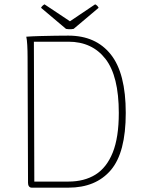

<svg xmlns="http://www.w3.org/2000/svg" viewBox="-20 -864 669 884"><path d="M126 0Q118 0 113.5 -6Q109 -12 109 -22L107 -600Q107 -630 105.5 -656.5Q104 -683 101 -695Q127 -697 163.5 -698Q200 -699 235.5 -699.5Q271 -700 295 -700Q421 -700 490 -613.5Q559 -527 559 -344Q559 -161 490 -80.5Q421 0 295 0ZM138 -28H295Q368 -28 419.5 -60Q471 -92 499 -161.5Q527 -231 527 -344Q527 -514 465.5 -593Q404 -672 295 -672H136ZM319 -731Q313 -730 307.5 -729.5Q302 -729 296 -729.5Q290 -730 284 -731L169 -828Q171 -833 176 -837.5Q181 -842 185 -844L302 -766L418 -844Q423 -842 427.5 -837.5Q432 -833 434 -828Z"/></svg>

Font: Arima Thin
Style: Regular
Weight: 100
Designer: Joana Correia and Natanael Gama
Foundry: NDISCOVER
Version: Version 1.101;gftools[0.9.23]